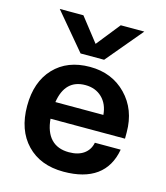

<svg xmlns="http://www.w3.org/2000/svg" viewBox="-112 -826 794 919"><g transform="rotate(15 285.5 -366.0)"><path d="M337.9 -560.1H221.2L69.8 -740.2H187L278.8 -623L372.1 -740.2H488.8ZM39.1 -252Q39.1 -371.1 104.7 -440.4Q170.4 -509.8 282.2 -509.8Q391.6 -509.8 461.9 -437.5Q532.2 -365.2 532.2 -252.9V-221.2H163.1Q168.9 -155.8 200.9 -122.3Q232.9 -88.9 289.1 -88.9Q335 -88.9 363 -109.1Q391.1 -129.4 397.9 -165H525.9Q510.7 -79.1 450.7 -35.6Q390.6 7.8 288.1 7.8Q173.3 7.8 106.2 -62Q39.1 -131.8 39.1 -252ZM283.2 -419.9Q183.1 -419.9 165 -304.2H402.8Q398.4 -357.4 366 -388.7Q333.5 -419.9 283.2 -419.9Z"/></g></svg>

Font: Overused Grotesk SemiBold
Style: Regular
Weight: 600
Version: Version 0.002